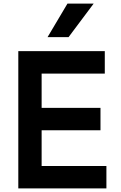

<svg xmlns="http://www.w3.org/2000/svg" viewBox="-20 -1050 677 1070"><path d="M82 -765H564V-640H212V-449H540V-324H212V-125H573V0H82ZM356 -1030H502L362 -843H245Z"/></svg>

Font: Application Semibold
Style: Regular
Weight: 600
Designer: Wei Huang
Foundry: Wei Huang
Version: Version 0.012